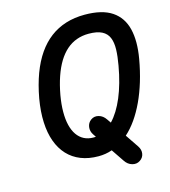

<svg xmlns="http://www.w3.org/2000/svg" viewBox="-145 -1043 1127 1270"><g transform="rotate(-15 418.5 -408.0)"><path d="M655 101Q631.5 116.5 602 108.2Q572.5 100 553.5 71L495 -15.5Q472.5 -7.5 449.2 -3.8Q426 0 402 0Q334.5 0 281.5 -21Q228.5 -42 191.2 -82Q154 -122 133 -179.5Q112 -237 108.8 -310.2Q105.5 -383.5 120.5 -470.5Q137 -561.5 164.2 -634.8Q191.5 -708 229.5 -763Q267.5 -818 316.2 -854.8Q365 -891.5 424.2 -910Q483.5 -928.5 553.5 -928.5Q673 -928.5 739.8 -883.5Q806.5 -838.5 827 -754.5Q847.5 -670.5 827 -553Q813 -473 791.8 -403Q770.5 -333 742.8 -273.8Q715 -214.5 681.8 -167Q648.5 -119.5 610 -85L671.5 6Q688.5 31.5 684 58.5Q679.5 85.5 655 101ZM401 -128.5Q405 -128.5 409 -128.8Q413 -129 417 -129.5L403.5 -149.5Q386.5 -174.5 390.5 -203Q394.5 -231.5 417.5 -248Q441 -265 470.5 -257Q500 -249 519 -220L537 -194Q562 -220 584 -255.5Q606 -291 624.8 -335.5Q643.5 -380 658.2 -432.5Q673 -485 683.5 -545Q694.5 -606 695.8 -653.2Q697 -700.5 683.5 -733.2Q670 -766 637 -783Q604 -800 546 -800Q502 -800 464 -786.2Q426 -772.5 394.2 -744.8Q362.5 -717 337.2 -675.8Q312 -634.5 293 -579.5Q274 -524.5 261.5 -456Q251 -395 250.8 -344Q250.5 -293 260.2 -253Q270 -213 289.2 -185.2Q308.5 -157.5 336.5 -143Q364.5 -128.5 401 -128.5Z"/></g></svg>

Font: Edu AU VIC WA NT Hand
Style: Bold
Weight: 700
Version: Version 1.001